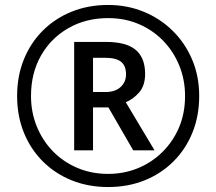

<svg xmlns="http://www.w3.org/2000/svg" viewBox="-20 -744 872 774"><path d="M279 -138V-575H407Q489 -575 527 -543Q565 -511 565 -446Q565 -399 541 -371.5Q517 -344 487 -332L603 -138H517L417 -311H355V-138ZM405 -373Q444 -373 466 -393Q488 -413 488 -444Q488 -479 468 -495Q448 -511 404 -511H355V-373ZM416 10Q336 10 269 -17Q202 -44 152.5 -93.5Q103 -143 76 -210Q49 -277 49 -357Q49 -437 76 -504Q103 -571 152.5 -620.5Q202 -670 269 -697Q336 -724 416 -724Q492 -724 558.5 -697Q625 -670 675.5 -620.5Q726 -571 754.5 -504Q783 -437 783 -357Q783 -277 756 -210Q729 -143 679.5 -93.5Q630 -44 563 -17Q496 10 416 10ZM416 -43Q480 -43 536 -66Q592 -89 635 -131.5Q678 -174 702 -231Q726 -288 726 -357Q726 -422 703 -479Q680 -536 638.5 -579Q597 -622 540.5 -646.5Q484 -671 416 -671Q326 -671 255.5 -630.5Q185 -590 145 -519.5Q105 -449 105 -357Q105 -292 128 -235Q151 -178 192.5 -135Q234 -92 291 -67.5Q348 -43 416 -43Z"/></svg>

Font: Noto Sans Ol Chiki
Style: Regular
Weight: 400
Designer: Monotype Design Team, Lewis McGuffie
Foundry: Monotype Imaging Inc.
Version: Version 2.003